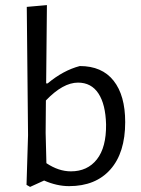

<svg xmlns="http://www.w3.org/2000/svg" viewBox="-20 -722 554 753"><path d="M293 -463Q380 -463 425.5 -405.5Q471 -348 471 -243Q471 -123 413 -57.5Q355 8 251 8Q203 8 153 -14L98 11L84 3L90 -192L85 -695L164 -702L161 -395H167Q228 -446 293 -463ZM159 -201 162 -82Q210 -50 258 -50Q323 -50 360 -97Q397 -144 396 -234Q394 -313 366 -355.5Q338 -398 286 -398Q227 -398 160 -328Z"/></svg>

Font: Alegreya Sans SC
Style: Regular
Weight: 400
Designer: Juan Pablo del Peral
Foundry: Huerta Tipografica
Version: Version 2.007